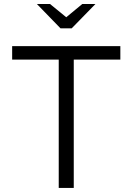

<svg xmlns="http://www.w3.org/2000/svg" viewBox="-20 -928 654 948"><path d="M270 0V-633.8H40V-700.2H574.2V-633.8H344.2V0ZM451.2 -908.2 334 -788.1H278.8L162.1 -908.2H227.1L307.1 -842.8L386.2 -908.2Z"/></svg>

Font: LT Superior
Style: Regular
Weight: 400
Designer: Daniel Lyons
Foundry: LyonsType
Version: Version 1.000